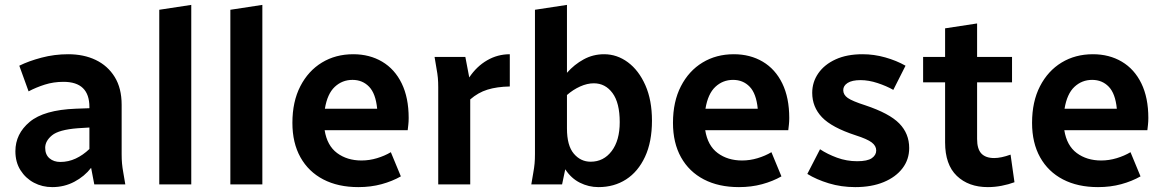

<svg xmlns="http://www.w3.org/2000/svg" viewBox="-20 -755 4762 786"><path d="M43 -136Q43 -207 101.5 -256Q160 -305 290 -310L346 -312V-317Q346 -420 240 -420Q199 -420 163 -408.5Q127 -397 97 -381L59 -486Q97 -505 150 -519Q203 -533 259 -533Q323 -533 372 -509.5Q421 -486 449.5 -440Q478 -394 478 -326V-124Q478 -103 479.5 -86Q481 -69 485 -47L493 0H366L353 -68Q326 -33 284.5 -11Q243 11 194 11Q153 11 119 -7Q85 -25 64 -58Q43 -91 43 -136ZM165 -150Q165 -122 182.5 -107Q200 -92 227 -92Q260 -92 290 -106Q320 -120 346 -145V-233L298 -230Q221 -224 193 -201Q165 -178 165 -150Z M632 0V-715L763 -735V0Z M923 0V-715L1054 -735V0Z M1177 -252Q1177 -339 1209.5 -402Q1242 -465 1298 -499Q1354 -533 1426 -533Q1493 -533 1544.5 -502.5Q1596 -472 1624.5 -413.5Q1653 -355 1653 -272Q1653 -257 1651.5 -244Q1650 -231 1649 -222H1309Q1319 -159 1360 -128.5Q1401 -98 1460 -98Q1492 -98 1523.5 -107.5Q1555 -117 1580 -132L1621 -33Q1586 -13 1542 -1Q1498 11 1447 11Q1364 11 1303.5 -20.5Q1243 -52 1210 -111Q1177 -170 1177 -252ZM1423 -428Q1381 -428 1350.5 -399.5Q1320 -371 1310 -310H1524Q1518 -372 1491 -400Q1464 -428 1423 -428Z M1759 -522H1885L1901 -438Q1931 -483 1974 -508Q2017 -533 2067 -533V-401Q2014 -400 1975.5 -388Q1937 -376 1905 -348V0H1774V-398Q1774 -419 1772.5 -436Q1771 -453 1767 -474Z M2155 0 2163 -47Q2167 -69 2168.5 -86Q2170 -103 2170 -124V-715L2301 -735V-457Q2331 -491 2369.5 -512Q2408 -533 2453 -533Q2506 -533 2550.5 -500Q2595 -467 2622 -406Q2649 -345 2649 -261Q2649 -174 2620.5 -113Q2592 -52 2543 -20.5Q2494 11 2430 11Q2390 11 2354 -7Q2318 -25 2294 -62L2281 0ZM2301 -229Q2301 -159 2329 -126Q2357 -93 2398 -93Q2451 -93 2484 -136.5Q2517 -180 2517 -255Q2517 -334 2487.5 -374Q2458 -414 2411 -414Q2384 -414 2355 -401Q2326 -388 2301 -366Z M2735 -252Q2735 -339 2767.5 -402Q2800 -465 2856 -499Q2912 -533 2984 -533Q3051 -533 3102.5 -502.5Q3154 -472 3182.5 -413.5Q3211 -355 3211 -272Q3211 -257 3209.5 -244Q3208 -231 3207 -222H2867Q2877 -159 2918 -128.5Q2959 -98 3018 -98Q3050 -98 3081.5 -107.5Q3113 -117 3138 -132L3179 -33Q3144 -13 3100 -1Q3056 11 3005 11Q2922 11 2861.5 -20.5Q2801 -52 2768 -111Q2735 -170 2735 -252ZM2981 -428Q2939 -428 2908.5 -399.5Q2878 -371 2868 -310H3082Q3076 -372 3049 -400Q3022 -428 2981 -428Z M3285 -43 3337 -144Q3367 -124 3406.5 -109.5Q3446 -95 3489 -95Q3531 -95 3549 -107.5Q3567 -120 3567 -139Q3567 -158 3548.5 -172Q3530 -186 3483 -201Q3385 -233 3345 -275Q3305 -317 3305 -375Q3305 -419 3330 -455Q3355 -491 3401 -512Q3447 -533 3511 -533Q3558 -533 3604 -520Q3650 -507 3687 -486L3637 -387Q3609 -403 3572.5 -415Q3536 -427 3503 -427Q3468 -427 3450 -415.5Q3432 -404 3432 -386Q3432 -367 3450.5 -354Q3469 -341 3522 -324Q3621 -291 3661.5 -249.5Q3702 -208 3702 -149Q3702 -102 3674.5 -66Q3647 -30 3597.5 -9.5Q3548 11 3481 11Q3424 11 3373 -4.5Q3322 -20 3285 -43Z M3759 -418V-522H3849V-639L3980 -659V-522H4123V-418H3980V-186Q3980 -145 3997.5 -126.5Q4015 -108 4050 -108Q4078 -108 4117 -122L4133 -9Q4109 0 4080.5 5.5Q4052 11 4024 11Q3945 11 3897 -35Q3849 -81 3849 -172V-418Z M4205 -252Q4205 -339 4237.5 -402Q4270 -465 4326 -499Q4382 -533 4454 -533Q4521 -533 4572.5 -502.5Q4624 -472 4652.5 -413.5Q4681 -355 4681 -272Q4681 -257 4679.5 -244Q4678 -231 4677 -222H4337Q4347 -159 4388 -128.5Q4429 -98 4488 -98Q4520 -98 4551.5 -107.5Q4583 -117 4608 -132L4649 -33Q4614 -13 4570 -1Q4526 11 4475 11Q4392 11 4331.5 -20.5Q4271 -52 4238 -111Q4205 -170 4205 -252ZM4451 -428Q4409 -428 4378.5 -399.5Q4348 -371 4338 -310H4552Q4546 -372 4519 -400Q4492 -428 4451 -428Z"/></svg>

Font: Radio Canada SemiBold
Style: Regular
Weight: 600
Designer: Charles Daoud, Etienne Aubert Bonn, Alexandre Saumier Demers, Jacques Le Bailly
Foundry: Radio-Canada
Version: Version 2.104; ttfautohint (v1.8.4.7-5d5b);gftools[0.9.28.de